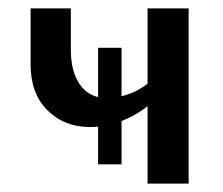

<svg xmlns="http://www.w3.org/2000/svg" viewBox="-20 -438 533 458"><path d="M195 -135Q133 -135 93 -175Q53 -215 53 -284V-418H149V-319Q149 -266 171.5 -235Q194 -204 236 -204Q257 -204 281 -211.5Q305 -219 325.5 -233.5Q346 -248 357 -270L389 -248Q365 -211 333.5 -186Q302 -161 266.5 -148Q231 -135 195 -135ZM214 -46V-324H270V-46ZM332 0V-418H430V0Z"/></svg>

Font: Ysabeau SemiBold
Style: Regular
Weight: 600
Designer: Christian Thalmann (Catharsis Fonts)
Version: Version 2.000;gftools[0.9.27.dev2+g8671c4b]